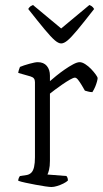

<svg xmlns="http://www.w3.org/2000/svg" viewBox="-20 -749 411 769"><path d="M186 0Q179 0 161.5 -2.5Q144 -5 123 -9Q102 -13 83 -17Q64 -21 53 -25Q53 -31 55.5 -36.5Q58 -42 60 -44L87 -48Q98 -50 105.5 -57.5Q113 -65 116.5 -80.5Q120 -96 120 -119V-420Q120 -429 116 -434.5Q112 -440 102 -443L53 -457Q54 -465 56.5 -471.5Q59 -478 60 -481Q74 -487 97.5 -493.5Q121 -500 131 -500Q155 -500 167.5 -485Q180 -470 180 -446V-424Q189 -432 205 -445Q221 -458 239 -470.5Q257 -483 273 -491.5Q289 -500 299 -500Q309 -500 321.5 -492Q334 -484 345 -472.5Q356 -461 363.5 -450.5Q371 -440 371 -436Q371 -432 368.5 -422.5Q366 -413 361.5 -402Q357 -391 350 -380Q341 -380 332.5 -382.5Q324 -385 320 -386Q315 -395 307.5 -407.5Q300 -420 293 -429Q286 -438 280 -438Q274 -438 260 -430Q246 -422 230 -411Q214 -400 200 -389.5Q186 -379 180 -374V-105Q180 -83 176.5 -69Q173 -55 170 -50L246 -44Q248 -42 250 -37.5Q252 -33 252 -26Q246 -20 234 -14Q222 -8 209 -4Q196 0 186 0ZM225 -575Q214 -575 199 -588Q184 -601 159 -631Q134 -661 93 -713Q94 -715 98 -720Q102 -725 112 -729L225 -635L338 -729Q348 -725 352 -720Q356 -715 357 -713Q315 -659 290 -629Q265 -599 250.5 -587Q236 -575 225 -575Z"/></svg>

Font: Texturina 12pt Thin
Style: Regular
Weight: 250
Designer: Guillermo Torres Carreño
Foundry: Omnibus-Type
Version: Version 1.002